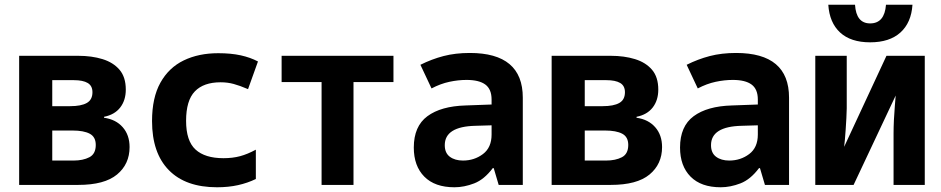

<svg xmlns="http://www.w3.org/2000/svg" viewBox="-20 -782 3981 812"><path d="M61 0V-546H311Q368 -546 413.5 -532Q459 -518 485.5 -487Q512 -456 512 -403Q512 -358 488.5 -327.5Q465 -297 420 -288V-284Q470 -277 499 -244Q528 -211 528 -160Q528 -88 475 -44Q422 0 311 0ZM201 -333H277Q323 -333 347 -346.5Q371 -360 371 -392Q371 -419 351 -431Q331 -443 292 -443H201ZM201 -103H291Q331 -103 358 -117Q385 -131 385 -169Q385 -203 359.5 -216.5Q334 -230 287 -230H201Z M898 10Q765 10 694 -62.5Q623 -135 623 -270Q623 -369 658.5 -432.5Q694 -496 757 -526.5Q820 -557 903 -557Q957 -557 998 -548Q1039 -539 1071 -522L1029 -405Q994 -420 968 -427Q942 -434 913 -434Q841 -434 804 -395.5Q767 -357 767 -271Q767 -186 807 -149.5Q847 -113 925 -113Q964 -113 995.5 -121.5Q1027 -130 1062 -149V-25Q1027 -8 986.5 1Q946 10 898 10Z M1340 0V-435H1171V-546H1644V-435H1475V0Z M1902 10Q1819 10 1774.5 -35Q1730 -80 1730 -158Q1730 -248 1787.5 -290.5Q1845 -333 1949 -336L2059 -340V-361Q2059 -405 2032.5 -424.5Q2006 -444 1953 -444Q1918 -444 1880.5 -436Q1843 -428 1805 -408L1758 -508Q1806 -532 1856 -545Q1906 -558 1967 -558Q2191 -558 2191 -369V0H2089L2068 -71H2064Q2028 -23 1985.5 -6.5Q1943 10 1902 10ZM1938 -103Q1986 -103 2022.5 -130.5Q2059 -158 2059 -213V-252L1991 -250Q1861 -247 1861 -168Q1861 -135 1882.5 -119Q1904 -103 1938 -103Z M2313 0V-546H2563Q2620 -546 2665.5 -532Q2711 -518 2737.5 -487Q2764 -456 2764 -403Q2764 -358 2740.5 -327.5Q2717 -297 2672 -288V-284Q2722 -277 2751 -244Q2780 -211 2780 -160Q2780 -88 2727 -44Q2674 0 2563 0ZM2453 -333H2529Q2575 -333 2599 -346.5Q2623 -360 2623 -392Q2623 -419 2603 -431Q2583 -443 2544 -443H2453ZM2453 -103H2543Q2583 -103 2610 -117Q2637 -131 2637 -169Q2637 -203 2611.5 -216.5Q2586 -230 2539 -230H2453Z M3028 10Q2945 10 2900.5 -35Q2856 -80 2856 -158Q2856 -248 2913.5 -290.5Q2971 -333 3075 -336L3185 -340V-361Q3185 -405 3158.5 -424.5Q3132 -444 3079 -444Q3044 -444 3006.5 -436Q2969 -428 2931 -408L2884 -508Q2932 -532 2982 -545Q3032 -558 3093 -558Q3317 -558 3317 -369V0H3215L3194 -71H3190Q3154 -23 3111.5 -6.5Q3069 10 3028 10ZM3064 -103Q3112 -103 3148.5 -130.5Q3185 -158 3185 -213V-252L3117 -250Q2987 -247 2987 -168Q2987 -135 3008.5 -119Q3030 -103 3064 -103Z M3428 0V-546H3561V-324Q3561 -307 3559.5 -283Q3558 -259 3556.5 -234Q3555 -209 3553 -189Q3551 -169 3550 -161L3729 -546H3891V0H3759V-218Q3759 -243 3760.5 -275Q3762 -307 3764.5 -335Q3767 -363 3768 -378L3590 0ZM3660 -603Q3578 -603 3533 -644.5Q3488 -686 3483 -762H3596Q3601 -683 3660 -683Q3721 -683 3727 -762H3839Q3834 -686 3788 -644.5Q3742 -603 3660 -603Z"/></svg>

Font: Noto Sans Mono SemiCondensed
Style: Bold
Weight: 700
Width: 4
Designer: Monotype Design Team
Foundry: Monotype Imaging Inc.
Version: Version 2.014